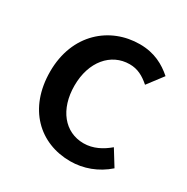

<svg xmlns="http://www.w3.org/2000/svg" viewBox="-137 -682 791 813"><g transform="rotate(30 258.5 -275.5)"><path d="M311 13C375 13 438 -10 489 -55L442 -131C409 -103 369 -81 322 -81C230 -81 167 -158 167 -274C167 -391 234 -469 325 -469C364 -469 393 -453 424 -426L481 -501C441 -536 392 -564 320 -564C175 -564 48 -458 48 -274C48 -93 162 13 311 13Z"/></g></svg>

Font: Spoqa Han Sans Neo Medium
Style: Regular
Weight: 500
Designer: [Spoqa Han Sans Neo] Dong-huui Kim ___ Younghwa Kang ___ Yujin Lee ___ [Noto Sans] Ryoko NISHIZUKA ____ (kana & ideograp
Foundry: Spoqa (http://www.spoqa-han-sans.com)
Version: Version 1.100;hotconv 1.0.109;makeotfexe 2.5.65596